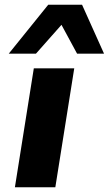

<svg xmlns="http://www.w3.org/2000/svg" viewBox="-20 -792 460 812"><path d="M43 0 123 -503H294L214 0ZM17 -565 184 -772H327L420 -565H306L240 -687L132 -565Z"/></svg>

Font: Nunito Sans 7pt SemiExpanded ExtraBold
Style: Italic
Weight: 800
Width: 6
Italic angle: -9°
Designer: Vernon Adams
Foundry: Vernon Adams
Version: Version 3.101;gftools[0.9.27]